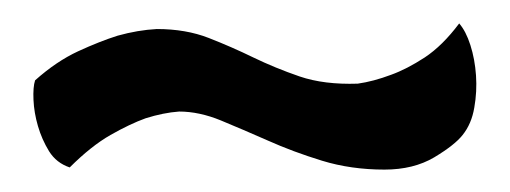

<svg xmlns="http://www.w3.org/2000/svg" viewBox="-20 -374 446 168"><path d="M316.4 -225.6Q287.1 -225.6 261.7 -233.4Q236.3 -241.2 214.4 -251Q192.4 -260.7 173.3 -268.6Q154.3 -276.4 136.7 -276.4Q123 -275.4 107.4 -270.5Q93.8 -265.6 76.7 -255.9Q59.6 -246.1 41 -227.5Q29.3 -231.4 22.9 -241.7Q16.6 -252 13.2 -263.7Q9.8 -275.4 9.3 -286.6Q8.8 -297.9 10.7 -303.7Q29.3 -320.3 48.3 -329.1Q67.4 -337.9 83 -342.8Q100.6 -347.7 117.2 -348.6Q142.6 -348.6 162.6 -340.8Q182.6 -333 201.7 -323.7Q220.7 -314.5 242.2 -307.1Q263.7 -299.8 293 -300.8Q306.6 -302.7 322.3 -308.6Q335.9 -313.5 351.6 -323.7Q367.2 -334 381.8 -353.5Q387.7 -346.7 391.6 -334.5Q395.5 -322.3 396.5 -308.1Q397.5 -293.9 395 -279.8Q392.6 -265.6 384.8 -255.9Q377.9 -247.1 359.9 -236.3Q341.8 -225.6 316.4 -225.6Z"/></svg>

Font: BKP Parklife Display
Style: Regular
Weight: 400
Designer: Font Diner, Inc.; LA MECHKY PLUS GmbH
Foundry: Font Diner, Inc.; LA MECHKY PLUS GmbH
Version: Version 1.007